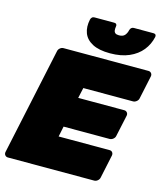

<svg xmlns="http://www.w3.org/2000/svg" viewBox="-135 -1020 969 1120"><g transform="rotate(15 350.0 -460.0)"><path d="M19 0Q8 0 1.5 -8Q-5 -16 -3 -27L135 -673Q137 -684 146.5 -692Q156 -700 167 -700H680Q691 -700 697.5 -692Q704 -684 702 -673L672 -532Q670 -521 660 -513Q650 -505 639 -505H339L325 -442H603Q614 -442 620.5 -434Q627 -426 625 -415L597 -285Q595 -274 585 -266Q575 -258 564 -258H286L273 -195H581Q592 -195 598 -187Q604 -179 602 -168L572 -27Q570 -16 560.5 -8Q551 0 540 0ZM436 -741Q369 -741 329.5 -762Q290 -783 276.5 -819Q263 -855 273 -901Q275 -909 280.5 -914.5Q286 -920 296 -920H415Q424 -920 428 -914.5Q432 -909 430 -901Q428 -889 429 -878.5Q430 -868 437 -862Q444 -856 460 -856Q484 -856 495 -869Q506 -882 510 -901Q512 -909 518 -914.5Q524 -920 533 -920H652Q661 -920 665 -914.5Q669 -909 667 -901Q657 -855 628 -819Q599 -783 551 -762Q503 -741 436 -741Z"/></g></svg>

Font: Rubik Light Black
Style: Italic
Weight: 900
Italic angle: -12°
Version: Version 2.104